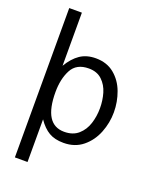

<svg xmlns="http://www.w3.org/2000/svg" viewBox="-171 -868 942 1155"><g transform="rotate(20 300.0 -291.0)"><path d="M68 -769H149V-429Q181.5 -484 222.8 -512Q264 -540 323 -540Q393.5 -540 441.2 -500.8Q489 -461.5 512 -399.8Q535 -338 535 -271Q535 -204 510 -140.5Q485 -77 434.8 -36Q384.5 5 312 5Q256 5 218.8 -16.8Q181.5 -38.5 149 -86V187H68ZM448 -266Q448 -315 434.8 -360.8Q421.5 -406.5 389.2 -437.2Q357 -468 304 -468Q225 -468 194 -409Q163 -350 163 -266Q163 -59 293 -59Q349 -59 383.5 -89.5Q418 -120 433 -167Q448 -214 448 -266Z"/></g></svg>

Font: JuliaMono Light
Style: Regular
Weight: 300
Monospace: yes
Designer: cormullion
Foundry: corm
Version: Version 0.054; ttfautohint (v1.8.4)